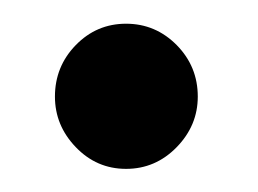

<svg xmlns="http://www.w3.org/2000/svg" viewBox="-20 -130 223 166"><path d="M89 16Q63.5 16 45.5 -2.8Q27.5 -21.5 27.5 -46.5Q27.5 -72.5 45.5 -91Q63.5 -109.5 89 -109.5Q114.5 -109.5 132.8 -91Q151 -72.5 151 -46.5Q151 -21.5 132.8 -2.8Q114.5 16 89 16Z"/></svg>

Font: Imbue 10pt SemiBold
Style: Regular
Weight: 600
Designer: Tyler Finck
Foundry: Etcetera Type Company
Version: Version 1.102; ttfautohint (v1.8.3)